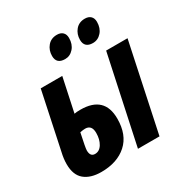

<svg xmlns="http://www.w3.org/2000/svg" viewBox="-175 -894 999 1042"><g transform="rotate(-30 324.0 -373.0)"><path d="M20 -121Q20 -155 29 -193L104 -548H239L194 -337Q206 -340 232 -340Q382 -340 382 -198Q382 -97 322.5 -43.5Q263 10 163 10Q96 10 58 -21.5Q20 -53 20 -121ZM514 -548H648L532 0H397ZM244 -188Q244 -238 203 -238Q191 -238 171 -234Q152 -146 152 -131Q152 -92 182 -92Q210 -92 227 -120Q244 -148 244 -188ZM245 -669Q245 -705 266.5 -730.5Q288 -756 325 -756Q348 -756 361 -743.5Q374 -731 374 -708Q374 -669 352 -644Q330 -619 299 -619Q245 -619 245 -669ZM420 -669Q420 -705 441.5 -730.5Q463 -756 500 -756Q523 -756 536 -743.5Q549 -731 549 -708Q549 -669 527 -644Q505 -619 473 -619Q447 -619 433.5 -631.5Q420 -644 420 -669Z"/></g></svg>

Font: Noto Sans Display Ex Bold Cond
Style: Italic
Weight: 800
Width: 3
Italic angle: -12°
Designer: Monotype Design team
Foundry: Monotype Imaging Inc.
Version: Version 1.000